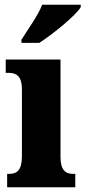

<svg xmlns="http://www.w3.org/2000/svg" viewBox="-20 -786 359 806"><path d="M70 -619V-606H145C204 -644 298 -721 319 -756V-766H157C140 -721 95 -660 70 -619ZM10 0H296V-56H287C256 -56 234 -71 234 -127V-536H4V-480H19C49 -480 72 -465 72 -413V-129C72 -72 51 -56 19 -56H10Z"/></svg>

Font: Noto Serif Hebrew ExtraCondensed Black
Style: Regular
Weight: 900
Width: 2
Designer: Monotype Design Team
Foundry: Monotype Imaging Inc.
Version: Version 2.004